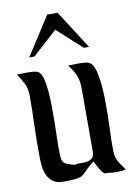

<svg xmlns="http://www.w3.org/2000/svg" viewBox="-83 -783 581 835"><g transform="rotate(-10 207.5 -365.0)"><path d="M55 -496Q64 -496 80 -495Q96 -494 104 -489Q116 -482 122.5 -459Q129 -436 132 -404Q135 -372 135.5 -335Q136 -298 135.5 -263.5Q135 -229 134 -201Q133 -173 133 -159Q133 -129 134 -113Q135 -97 140 -88.5Q145 -80 156 -75.5Q167 -71 188 -65Q202 -68 217.5 -67.5Q233 -67 246.5 -69.5Q260 -72 268.5 -80.5Q277 -89 277 -109V-381Q277 -400 275 -414.5Q273 -429 268.5 -441Q264 -453 256.5 -465.5Q249 -478 237 -495L282 -496Q291 -496 307 -495Q323 -494 331 -489Q345 -481 352.5 -456Q360 -431 364 -397.5Q368 -364 368.5 -325.5Q369 -287 368.5 -251Q368 -215 366.5 -185Q365 -155 365 -139Q365 -111 365 -95.5Q365 -80 368.5 -67.5Q372 -55 380.5 -41.5Q389 -28 405 -6Q394 -4 384 -3Q374 -2 363 -2Q352 -2 342 -3Q332 -4 321 -6Q314 -2 306.5 -9Q299 -16 292.5 -27Q286 -38 280.5 -49Q275 -60 272 -65Q245 -44 234 -31.5Q223 -19 213 -12.5Q203 -6 185.5 -3.5Q168 -1 128 -1Q100 -1 83.5 -13Q67 -25 58.5 -43.5Q50 -62 47.5 -84.5Q45 -107 45 -129Q44 -195 46.5 -262Q49 -329 49 -396Q49 -427 37.5 -449Q26 -471 10 -495ZM231 -729 340 -559H317L208 -658L99 -559H76L185 -729Z"/></g></svg>

Font: Augsburger Schrift CAT
Style: Regular
Weight: 400
Designer: Peter Wiegel nach Roos&Junge Offenbach
Foundry: CAT-Fonts, Peter Wiegel
Version: Version 1.000